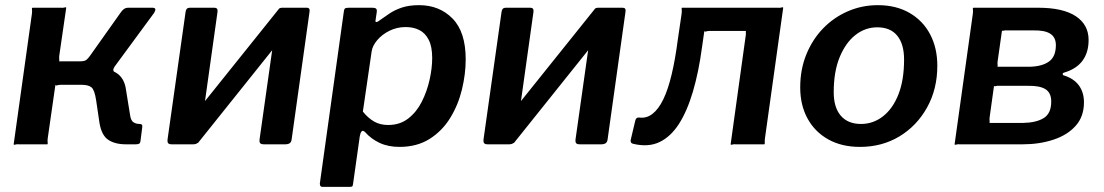

<svg xmlns="http://www.w3.org/2000/svg" viewBox="-20 -560 4282 745"><path d="M33 0 104 -508Q105 -518 104 -524Q103 -530 107 -530H215Q225 -529 230.5 -531Q236 -533 237 -530L210 -344Q209 -335 210 -328.5Q211 -322 208 -322H320L366 -294Q417 -291 440.5 -270.5Q464 -250 469 -211L485 -112Q488 -92 498 -85.5Q508 -79 522 -79Q534 -79 532 -67L525 -12Q524 -5 520 -2.5Q516 0 506 0H469Q426 0 400 -17.5Q374 -35 366 -83L353 -171Q347 -211 335 -221Q323 -231 296 -231H217Q208 -231 202 -229Q196 -227 195 -231L165 -22Q164 -13 165 -6.5Q166 0 163 0H55Q45 -1 39.5 1Q34 3 33 0ZM290 -270 289 -322Q308 -322 315 -327.5Q322 -333 331 -346L448 -511Q454 -520 461 -525Q468 -530 478 -530H571Q581 -530 582.5 -525Q584 -520 578 -510L425 -302Q414 -286 426 -279Z M824 -514 755 -22Q752 0 729 0H647Q636 0 632.5 -4.5Q629 -9 630 -18L700 -513Q702 -530 716 -530H812Q826 -530 824 -514ZM1181 -514 1112 -22Q1111 -10 1105 -5Q1099 0 1086 0H1005Q993 0 989.5 -4.5Q986 -9 987 -18L1057 -513Q1059 -530 1074 -530H1170Q1184 -530 1181 -514ZM1061 -524 1124 -475 748 -5 685 -55Z M1231 165Q1224 165 1222 159Q1220 153 1222 145L1314 -514Q1315 -524 1318.5 -527Q1322 -530 1334 -530H1424Q1434 -530 1438.5 -527Q1443 -524 1442 -514L1437 -480Q1436 -474 1441 -474.5Q1446 -475 1453 -481Q1470 -493 1490.5 -507Q1511 -521 1539 -530.5Q1567 -540 1606 -540Q1685 -540 1736 -488Q1787 -436 1787 -330Q1787 -273 1772.5 -213Q1758 -153 1727 -102.5Q1696 -52 1647 -21Q1598 10 1530 10Q1486 10 1453 -5.5Q1420 -21 1397 -47Q1388 -56 1383 -50Q1378 -44 1376 -31L1350 153Q1349 161 1347 163Q1345 165 1338 165H1231ZM1486 -75Q1532 -75 1564.5 -100.5Q1597 -126 1617 -166Q1637 -206 1647 -251Q1657 -296 1657 -335Q1657 -379 1643.5 -405.5Q1630 -432 1607 -443.5Q1584 -455 1554 -455Q1520 -455 1491 -440.5Q1462 -426 1443.5 -404Q1425 -382 1422 -360L1388 -127Q1408 -102 1431.5 -88.5Q1455 -75 1486 -75Z M2050 -514 1981 -22Q1978 0 1955 0H1873Q1862 0 1858.5 -4.5Q1855 -9 1856 -18L1926 -513Q1928 -530 1942 -530H2038Q2052 -530 2050 -514ZM2407 -514 2338 -22Q2337 -10 2331 -5Q2325 0 2312 0H2231Q2219 0 2215.5 -4.5Q2212 -9 2213 -18L2283 -513Q2285 -530 2300 -530H2396Q2410 -530 2407 -514ZM2287 -524 2350 -475 1974 -5 1911 -55Z M2437 -2Q2426 -4 2427 -16L2445 -92Q2448 -105 2460 -104Q2488 -100 2511.5 -118Q2535 -136 2553.5 -174Q2572 -212 2586 -270.5Q2600 -329 2610 -406L2625 -508Q2626 -518 2625 -524Q2624 -530 2627 -530H2997Q3007 -529 3012.5 -531Q3018 -533 3019 -530L2948 -22Q2947 -13 2947.5 -6.5Q2948 0 2945 0H2836Q2827 -1 2821.5 1Q2816 3 2815 0L2873 -418Q2875 -428 2874 -434Q2873 -440 2876 -440H2735Q2726 -440 2720 -438Q2714 -436 2713 -440L2704 -377Q2691 -280 2668.5 -204Q2646 -128 2614 -78.5Q2582 -29 2538.5 -8.5Q2495 12 2437 -2Z M3317 10Q3246 10 3194 -19Q3142 -48 3113.5 -100Q3085 -152 3085 -221Q3085 -291 3109 -349.5Q3133 -408 3174.5 -450.5Q3216 -493 3270.5 -516.5Q3325 -540 3386 -540Q3457 -540 3509 -510Q3561 -480 3589 -427Q3617 -374 3617 -305Q3617 -214 3577 -142.5Q3537 -71 3469.5 -30.5Q3402 10 3317 10ZM3321 -79Q3368 -79 3406 -108.5Q3444 -138 3466 -193.5Q3488 -249 3488 -329Q3488 -389 3461.5 -421.5Q3435 -454 3384 -454Q3337 -454 3299 -424Q3261 -394 3238 -338Q3215 -282 3215 -202Q3215 -143 3242.5 -111Q3270 -79 3321 -79Z M3684 0 3755 -508Q3756 -518 3755 -524Q3754 -530 3758 -530H4008Q4105 -530 4154.5 -497Q4204 -464 4204 -405Q4204 -356 4180 -324Q4156 -292 4108 -278Q4104 -277 4103.5 -273.5Q4103 -270 4106 -268Q4146 -256 4166 -229Q4186 -202 4186 -163Q4186 -108 4154 -72Q4122 -36 4067.5 -18Q4013 0 3948 0H3706Q3696 -1 3690.5 1Q3685 3 3684 0ZM3950 -83Q4001 -84 4030 -102Q4059 -120 4059 -166Q4059 -200 4036.5 -214Q4014 -228 3968 -227H3859Q3850 -228 3844 -226Q3838 -224 3837 -227L3820 -105Q3819 -96 3820 -89.5Q3821 -83 3818 -83ZM3975 -301Q4023 -302 4050 -321Q4077 -340 4077 -385Q4077 -415 4055.5 -429Q4034 -443 3990 -442H3889Q3880 -443 3874.5 -441Q3869 -439 3868 -442L3851 -322Q3850 -313 3851 -307Q3852 -301 3848 -301Z"/></svg>

Font: Libre Franklin SemiBold
Style: Italic
Weight: 600
Italic angle: -8°
Designer: Pablo Impallari, Rodrigo Fuenzalida, Nhung Nguyen
Foundry: Impallari Type
Version: Version 3.000